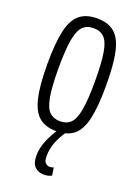

<svg xmlns="http://www.w3.org/2000/svg" viewBox="-145 -606 639 886"><g transform="rotate(20 174.0 -163.0)"><path d="M29 -267Q29 -370 42.5 -430.5Q56 -491 88 -517.5Q120 -544 174 -544Q228 -544 259.5 -517.5Q291 -491 304.5 -430.5Q318 -370 318 -267Q318 -164 304.5 -103.5Q291 -43 259 -16.5Q227 10 174 10Q120 10 88.5 -16.5Q57 -43 43 -103.5Q29 -164 29 -267ZM84 -267Q84 -177 93 -127Q102 -77 122 -58Q142 -39 174 -39Q206 -39 225.5 -58Q245 -77 254 -127Q263 -177 263 -267Q263 -358 254.5 -407.5Q246 -457 226.5 -476.5Q207 -496 174 -496Q141 -496 121.5 -476.5Q102 -457 93 -407.5Q84 -358 84 -267ZM188 218Q161 218 143.5 201.5Q126 185 126 146Q126 111 142 71.5Q158 32 188 -10L220 -2Q195 34 183 66.5Q171 99 171 133Q171 157 180 166Q189 175 201 175Q212 175 220 171L226 209Q210 218 188 218Z"/></g></svg>

Font: Georama Condensed Light
Style: Regular
Weight: 300
Width: 3
Designer: Jean-Baptiste Levee
Foundry: Production Type
Version: Version 1.000